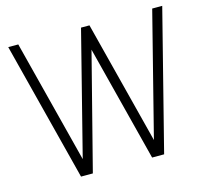

<svg xmlns="http://www.w3.org/2000/svg" viewBox="-101 -817 1011 934"><g transform="rotate(-15 404.0 -350.0)"><path d="M195.5 0 16.5 -700H67L225.5 -80L383 -700H425.5L584 -80L741.5 -700H792L614 0H553.5L404.5 -583L255 0Z"/></g></svg>

Font: Urbanist ExtraLight
Style: Regular
Weight: 200
Designer: Corey Hu
Foundry: Corey Hu
Version: Version 1.330; ttfautohint (v1.8.4.7-5d5b)